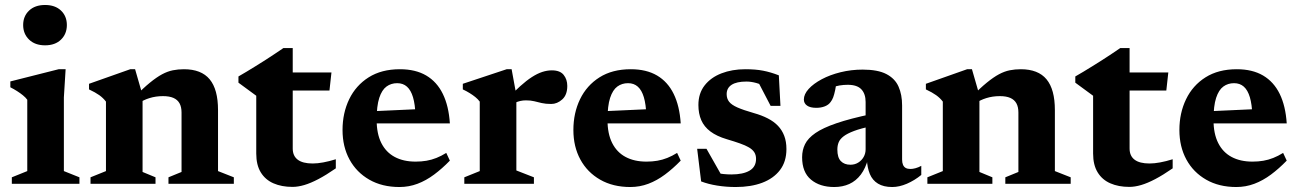

<svg xmlns="http://www.w3.org/2000/svg" viewBox="-20 -738 5218 771"><path d="M161 -556Q120.5 -556 96.8 -579Q73 -602 73 -637.5Q73 -673 96.8 -695.5Q120.5 -718 161 -718Q201.5 -718 225 -695.5Q248.5 -673 248.5 -637.5Q248.5 -602 225 -579Q201.5 -556 161 -556ZM243.5 -460 236.5 -347V-51L299 -26V0H27.5V-26L89.5 -51V-337.5Q83 -346.5 72.2 -355.2Q61.5 -364 48.5 -372.2Q35.5 -380.5 21.5 -387.5V-411L215.5 -460Z M552.5 -356V-47.5L604.5 -26V0H343.5V-26L405.5 -51V-330Q394.5 -344.5 378.8 -355.8Q363 -367 337.5 -379V-401.5L503 -460H522.5ZM656.5 -26 709 -47.5V-286Q709 -308.5 701 -323Q693 -337.5 676.5 -344.8Q660 -352 634.5 -352Q605.5 -352 580 -344Q554.5 -336 538 -323.5L519.5 -348Q555 -384 582 -406Q609 -428 631 -439.8Q653 -451.5 674.2 -455.8Q695.5 -460 718.5 -460Q788.5 -460 822 -419.5Q855.5 -379 855.5 -296V-51L919 -26V0H656.5Z M1155.5 -141.5Q1155.5 -112 1175.5 -96.8Q1195.5 -81.5 1235.5 -81.5Q1255 -81.5 1278 -85.8Q1301 -90 1328.5 -98.5V-62Q1289.5 -35 1258.5 -18.8Q1227.5 -2.5 1202 5Q1176.5 12.5 1154.5 12.5Q1111 12.5 1078.2 -1.8Q1045.5 -16 1027.2 -45.8Q1009 -75.5 1009 -121.5V-353.5L937.5 -406V-431Q952.5 -439.5 970.2 -450.2Q988 -461 1007.5 -473Q1027 -485 1046.5 -497.5Q1066 -510 1084.2 -522.2Q1102.5 -534.5 1118 -545H1155.5V-435ZM1095.5 -374.5 1096 -447H1311L1303 -374.5Z M1586 -460Q1648.5 -460 1691.5 -434.8Q1734.5 -409.5 1758.2 -361Q1782 -312.5 1786.5 -242.5H1457V-290.5L1709.5 -302L1648.5 -274.5Q1647 -319 1638.5 -347.5Q1630 -376 1614.2 -390Q1598.5 -404 1575 -404Q1550.5 -404 1532 -390.5Q1513.5 -377 1503 -345Q1492.5 -313 1492.5 -256.5Q1492.5 -201 1511.2 -163.8Q1530 -126.5 1565 -107.8Q1600 -89 1649 -89Q1672 -89 1692.5 -92.5Q1713 -96 1732.5 -103.8Q1752 -111.5 1772 -124L1786.5 -93Q1755.5 -61 1723.2 -37Q1691 -13 1656.5 0Q1622 13 1584 13Q1514.5 13 1463 -16.5Q1411.5 -46 1383.5 -97.5Q1355.5 -149 1355.5 -216Q1355.5 -284 1382.2 -339.5Q1409 -395 1460.5 -427.5Q1512 -460 1586 -460Z M2196 -455.5Q2229 -455.5 2243.5 -437.2Q2258 -419 2258 -393Q2258 -357 2237.8 -338.8Q2217.5 -320.5 2193.5 -320.5Q2171 -320.5 2155.2 -324.2Q2139.5 -328 2125.2 -331.5Q2111 -335 2092 -335Q2080 -335 2069 -332.5Q2058 -330 2047.5 -324.8Q2037 -319.5 2026.5 -311L2014 -337.5Q2044 -369.5 2069 -392Q2094 -414.5 2115.8 -428.5Q2137.5 -442.5 2157.2 -449Q2177 -455.5 2196 -455.5ZM2053.5 -356V-53.5L2124 -26V0H1844.5V-26L1906.5 -51V-330Q1899 -340 1888.8 -348.2Q1878.5 -356.5 1866 -364.2Q1853.5 -372 1838.5 -379V-401.5L2014.5 -460H2034.5Z M2513 -460Q2575.5 -460 2618.5 -434.8Q2661.5 -409.5 2685.2 -361Q2709 -312.5 2713.5 -242.5H2384V-290.5L2636.5 -302L2575.5 -274.5Q2574 -319 2565.5 -347.5Q2557 -376 2541.2 -390Q2525.5 -404 2502 -404Q2477.5 -404 2459 -390.5Q2440.5 -377 2430 -345Q2419.5 -313 2419.5 -256.5Q2419.5 -201 2438.2 -163.8Q2457 -126.5 2492 -107.8Q2527 -89 2576 -89Q2599 -89 2619.5 -92.5Q2640 -96 2659.5 -103.8Q2679 -111.5 2699 -124L2713.5 -93Q2682.5 -61 2650.2 -37Q2618 -13 2583.5 0Q2549 13 2511 13Q2441.5 13 2390 -16.5Q2338.5 -46 2310.5 -97.5Q2282.5 -149 2282.5 -216Q2282.5 -284 2309.2 -339.5Q2336 -395 2387.5 -427.5Q2439 -460 2513 -460Z M2973 -460Q3014 -460 3044 -454.2Q3074 -448.5 3107.5 -435.5L3114 -313H3074.5L3012 -433L3058.5 -387.5Q3037.5 -399 3016.8 -404.8Q2996 -410.5 2977.5 -410.5Q2938 -410.5 2918 -397.5Q2898 -384.5 2898 -360Q2898 -342 2907.8 -329.5Q2917.5 -317 2941.2 -306.5Q2965 -296 3007 -284Q3039 -275 3063.2 -262.5Q3087.5 -250 3104 -232.8Q3120.5 -215.5 3129.2 -192.5Q3138 -169.5 3138 -139.5Q3138 -89 3112.2 -55.2Q3086.5 -21.5 3041 -4.2Q2995.5 13 2934.5 13Q2895.5 13 2859.8 7.2Q2824 1.5 2795.5 -9.5L2779.5 -140.5H2817L2891 -10L2820 -54.5Q2838 -48 2854.2 -44.2Q2870.5 -40.5 2886.5 -39Q2902.5 -37.5 2917 -37.5Q2964 -37.5 2990 -52.8Q3016 -68 3016 -100Q3016 -115.5 3009 -126.5Q3002 -137.5 2987.5 -146Q2973 -154.5 2951 -162.2Q2929 -170 2898.5 -179Q2858 -191 2832.8 -210Q2807.5 -229 2796 -255.5Q2784.5 -282 2784.5 -316.5Q2784.5 -363 2809.5 -395Q2834.5 -427 2877.2 -443.5Q2920 -460 2973 -460Z M3480 -280 3481 -231.5Q3437 -222.5 3409.8 -212.2Q3382.5 -202 3367.8 -190.8Q3353 -179.5 3347.8 -166.5Q3342.5 -153.5 3342.5 -137.5Q3342.5 -105.5 3356.5 -91Q3370.5 -76.5 3395 -76.5Q3412.5 -76.5 3426.2 -85Q3440 -93.5 3448 -107.5Q3456 -121.5 3456 -138.5V-328.5Q3456 -361 3439 -379.2Q3422 -397.5 3384 -397.5Q3367.5 -397.5 3351.2 -394.8Q3335 -392 3321.5 -386.5L3341 -422Q3337.5 -394.5 3333.8 -376.5Q3330 -358.5 3325.8 -347.2Q3321.5 -336 3315.5 -328.5Q3307.5 -317 3292.2 -311Q3277 -305 3258 -305Q3233.5 -305 3220.8 -314Q3208 -323 3208 -338.5Q3208 -359.5 3227.2 -380.8Q3246.5 -402 3279.8 -419.8Q3313 -437.5 3355.5 -448Q3398 -458.5 3444 -458.5Q3505 -458.5 3539.5 -440.5Q3574 -422.5 3588.2 -390.2Q3602.5 -358 3602.5 -314.5V-97.5Q3602.5 -84.5 3606.2 -76Q3610 -67.5 3617.2 -63.5Q3624.5 -59.5 3636 -59.5Q3645 -59.5 3656.2 -62.5Q3667.5 -65.5 3679.5 -72V-35.5Q3652.5 -13.5 3621.8 -0.2Q3591 13 3563 13Q3528 13 3505.8 -0.5Q3483.5 -14 3473 -39.2Q3462.5 -64.5 3461 -98.5L3466 -101Q3456 -62.5 3436.8 -37Q3417.5 -11.5 3390.5 0.8Q3363.5 13 3330 13Q3272 13 3236.5 -16.8Q3201 -46.5 3201 -106.5Q3201 -135.5 3212.8 -159.2Q3224.5 -183 3254.5 -203.8Q3284.5 -224.5 3339.2 -243.2Q3394 -262 3480 -280Z M3913 -356V-47.5L3965 -26V0H3704V-26L3766 -51V-330Q3755 -344.5 3739.2 -355.8Q3723.5 -367 3698 -379V-401.5L3863.5 -460H3883ZM4017 -26 4069.5 -47.5V-286Q4069.5 -308.5 4061.5 -323Q4053.5 -337.5 4037 -344.8Q4020.5 -352 3995 -352Q3966 -352 3940.5 -344Q3915 -336 3898.5 -323.5L3880 -348Q3915.5 -384 3942.5 -406Q3969.5 -428 3991.5 -439.8Q4013.5 -451.5 4034.8 -455.8Q4056 -460 4079 -460Q4149 -460 4182.5 -419.5Q4216 -379 4216 -296V-51L4279.5 -26V0H4017Z M4516 -141.5Q4516 -112 4536 -96.8Q4556 -81.5 4596 -81.5Q4615.5 -81.5 4638.5 -85.8Q4661.5 -90 4689 -98.5V-62Q4650 -35 4619 -18.8Q4588 -2.5 4562.5 5Q4537 12.5 4515 12.5Q4471.5 12.5 4438.8 -1.8Q4406 -16 4387.8 -45.8Q4369.5 -75.5 4369.5 -121.5V-353.5L4298 -406V-431Q4313 -439.5 4330.8 -450.2Q4348.5 -461 4368 -473Q4387.5 -485 4407 -497.5Q4426.5 -510 4444.8 -522.2Q4463 -534.5 4478.5 -545H4516V-435ZM4456 -374.5 4456.5 -447H4671.5L4663.5 -374.5Z M4946.5 -460Q5009 -460 5052 -434.8Q5095 -409.5 5118.8 -361Q5142.5 -312.5 5147 -242.5H4817.5V-290.5L5070 -302L5009 -274.5Q5007.5 -319 4999 -347.5Q4990.5 -376 4974.8 -390Q4959 -404 4935.5 -404Q4911 -404 4892.5 -390.5Q4874 -377 4863.5 -345Q4853 -313 4853 -256.5Q4853 -201 4871.8 -163.8Q4890.5 -126.5 4925.5 -107.8Q4960.5 -89 5009.5 -89Q5032.5 -89 5053 -92.5Q5073.5 -96 5093 -103.8Q5112.5 -111.5 5132.5 -124L5147 -93Q5116 -61 5083.8 -37Q5051.5 -13 5017 0Q4982.5 13 4944.5 13Q4875 13 4823.5 -16.5Q4772 -46 4744 -97.5Q4716 -149 4716 -216Q4716 -284 4742.8 -339.5Q4769.5 -395 4821 -427.5Q4872.5 -460 4946.5 -460Z"/></svg>

Font: Newsreader 16pt 16pt
Style: Bold
Weight: 700
Version: Version 1.003